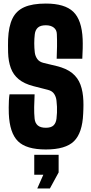

<svg xmlns="http://www.w3.org/2000/svg" viewBox="-20 -830 514 1079"><path d="M237.5 10Q127.5 10 80.8 -36.5Q34 -83 29.5 -191Q29 -207 29 -226.2Q29 -245.5 30 -264.8Q31 -284 33.5 -300H174.5Q172.5 -263.5 172 -228Q171.5 -192.5 174.5 -163Q177 -138.5 192.2 -125.2Q207.5 -112 237.5 -112Q267 -112 280.8 -125.2Q294.5 -138.5 297.5 -163Q299.5 -180 300.2 -196.8Q301 -213.5 300.2 -230.2Q299.5 -247 297.5 -264Q295.5 -285 284.5 -302Q273.5 -319 249.5 -325L167.5 -346Q115.5 -359.5 85 -384.8Q54.5 -410 40.8 -447.5Q27 -485 25.5 -535Q25 -557 25 -574.2Q25 -591.5 25.5 -610Q28.5 -681.5 49.8 -725.5Q71 -769.5 116.5 -789.8Q162 -810 237.5 -810Q344 -810 392 -763.8Q440 -717.5 444.5 -610Q445.5 -588.5 444.8 -557.5Q444 -526.5 442.5 -500H298.5Q300 -534.5 300.5 -569Q301 -603.5 299.5 -638Q299 -662 282.2 -675Q265.5 -688 237.5 -688Q207.5 -688 193 -675Q178.5 -662 175.5 -638Q172.5 -612.5 172.5 -586.5Q172.5 -560.5 175.5 -535Q178 -515 189.5 -498.5Q201 -482 226.5 -476L297.5 -459Q353.5 -445.5 385.8 -419.2Q418 -393 432.2 -354.2Q446.5 -315.5 448.5 -264Q449 -252.5 449 -240Q449 -227.5 448.5 -215Q448 -202.5 447.5 -191Q443 -83 395.8 -36.5Q348.5 10 237.5 10ZM189.5 229 223.5 152H172.5V40H309.5V139L260.5 229Z"/></svg>

Font: Big Shoulders Display Thin Black
Style: Regular
Weight: 900
Version: Version 2.002